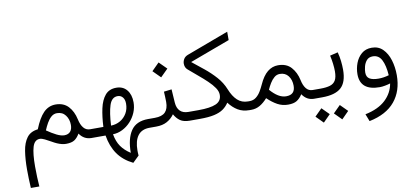

<svg xmlns="http://www.w3.org/2000/svg" viewBox="-84 -970 3428 1588"><g transform="rotate(-10 1629.5 -175.5)"><path d="M380.9 -324.7Q448.7 -324.7 488.3 -282.5Q527.8 -240.2 542.5 -171.9Q552.2 -125.5 573.5 -99.4Q594.7 -73.2 628.4 -73.2H642.6V0H628.4Q564 0 527.3 -54.7Q507.8 -21 483.2 -4.9Q458.5 11.2 411.6 11.2Q378.9 11.2 337.4 -6.8Q319.3 -14.6 294.4 -29.1Q269.5 -43.5 245.1 -55.4Q220.7 -67.4 204.6 -67.4Q159.7 -67.4 143.1 -11.7Q126.5 43.9 126.5 151.4Q126.5 196.8 128.2 239.7Q129.9 282.7 132.8 319.8H61.5Q59.1 278.8 57.9 240.2Q56.6 201.7 56.6 165Q56.6 78.1 67.4 10Q78.1 -58.1 109.4 -99.6Q140.6 -141.1 202.1 -147.9Q237.8 -238.3 280 -281.2Q322.3 -324.2 380.9 -324.7ZM411.1 -61Q444.3 -61.5 461.2 -81.3Q478 -101.1 478 -136.7Q478 -183.6 452.4 -217.8Q426.8 -252 380.9 -252Q353.5 -252 332.5 -233.6Q311.5 -215.3 295.4 -186.8Q279.3 -158.2 266.6 -127.4Q310.1 -97.2 346.7 -79.1Q383.3 -61 411.1 -61Z M932.1 262.2Q850.6 222.2 805.4 157.5Q760.3 92.8 745.1 0H623V-73.2H739.7Q743.7 -158.2 758.5 -226.3Q773.4 -294.4 806.9 -334.2Q840.3 -374 900.4 -374Q956.5 -374 988.8 -334.7Q1021 -295.4 1021 -230.5Q1021 -186 1003.7 -145Q986.3 -104 956.3 -71.5Q926.3 -39.1 887.9 -19.8Q849.6 -0.5 807.6 0.5Q818.8 63.5 847.4 104.2Q876 145 925.8 177.2Q925.8 59.1 970.5 -7.1Q1015.1 -73.2 1115.2 -73.2H1131.8V0H1114.3Q1048.8 0 1016.1 43.2Q983.4 86.4 983.4 168.5Q983.4 177.7 983.9 188.7Q984.4 199.7 985.4 210.4ZM804.2 -72.8Q847.2 -73.7 882.1 -94.2Q917 -114.7 937.5 -149.9Q958 -185.1 958 -230.5Q958 -265.1 941.7 -284.4Q925.3 -303.7 899.4 -303.7Q849.6 -303.7 829.6 -241.7Q809.6 -179.7 804.2 -72.8Z M1467.3 0H1454.1Q1401.4 0 1372.6 -20.3Q1343.8 -40.5 1324.2 -76.2Q1298.8 -40.5 1261.5 -20.3Q1224.1 0 1171.4 0H1112.3V-73.2H1171.4Q1232.4 -73.2 1259.8 -101.3Q1287.1 -129.4 1287.1 -186.5Q1287.1 -208 1285.9 -230.5Q1284.7 -252.9 1283.7 -273.4L1349.1 -281.2L1356.4 -168.9Q1359.4 -123 1384 -98.1Q1408.7 -73.2 1454.6 -73.2H1467.3ZM1219.2 -456.5 1281.7 -519 1344.7 -456.5 1281.7 -394Z M1547.9 -475.6Q1595.7 -437.5 1646.5 -396.5Q1697.3 -355.5 1740 -307.6Q1782.7 -259.8 1806.2 -201.2Q1830.6 -139.6 1866.5 -106.4Q1902.3 -73.2 1954.6 -73.2H1968.8V0H1954.6Q1897.9 0 1857.2 -24.7Q1816.4 -49.3 1783.7 -92.8Q1763.7 -62 1734.4 -41.5Q1705.1 -21 1658.4 -10.5Q1611.8 0 1538.6 0H1447.8V-73.2H1538.1Q1638.2 -73.2 1686 -94.5Q1733.9 -115.7 1733.9 -168Q1733.9 -196.8 1713.4 -227.1Q1692.9 -257.3 1659.4 -289.3Q1626 -321.3 1586.2 -354.2Q1546.4 -387.2 1507.8 -420.9Q1485.4 -439.5 1485.4 -472.7Q1485.4 -492.2 1496.3 -511Q1507.3 -529.8 1531.7 -539.1L1884.8 -670.9V-600.6Z M2106.4 -73.7Q2076.2 -39.1 2042.7 -19.5Q2009.3 0 1969.7 0H1949.2V-73.2H1967.3Q2000 -73.2 2023.2 -91.6Q2046.4 -109.9 2062.5 -137.2Q2078.6 -164.6 2090.3 -190.4Q2121.6 -260.3 2161.4 -292.5Q2201.2 -324.7 2250 -324.7Q2320.8 -324.7 2360.1 -280.8Q2399.4 -236.8 2413.1 -171.9Q2422.4 -125.5 2443.4 -99.4Q2464.4 -73.2 2497.6 -73.2H2511.2V0H2497.1Q2435.5 0 2398.4 -55.2Q2376.5 -21.5 2350.3 -5.4Q2324.2 10.7 2277.3 10.7Q2229.5 10.7 2188.7 -11.5Q2147.9 -33.7 2106.4 -73.7ZM2141.6 -138.2Q2174.3 -100.1 2207.3 -80.1Q2240.2 -60.1 2273.4 -60.1Q2348.6 -60.1 2348.6 -135.3Q2348.6 -185.1 2323.2 -218.3Q2297.9 -251.5 2252.4 -251.5Q2226.1 -251.5 2205.6 -234.1Q2185.1 -216.8 2169.2 -190.7Q2153.3 -164.6 2141.6 -138.2Z M2755.4 -344.2Q2765.6 -307.6 2770 -268.6Q2774.4 -229.5 2774.4 -195.8Q2774.4 -90.3 2724.1 -45.2Q2673.8 0 2564.5 0H2491.7V-73.2H2564.5Q2613.3 -73.2 2644.5 -83Q2675.8 -92.8 2690.7 -118.9Q2705.6 -145 2705.6 -194.3Q2705.6 -222.2 2701.2 -258.3Q2696.8 -294.4 2689 -328.1ZM2636.7 147.9 2696.8 87.9 2756.8 147.9 2696.8 208.5ZM2481.9 147.9 2542 87.9 2602.1 147.9 2542 208.5Z M3137.7 -15.6Q3119.6 -9.8 3094 -4.9Q3068.4 0 3048.3 0Q2884.8 0 2884.8 -137.2Q2884.8 -184.6 2901.6 -229.5Q2918.5 -274.4 2952.6 -303.7Q2986.8 -333 3038.6 -333Q3094.7 -333 3131.3 -296.4Q3168 -259.8 3186 -200.7Q3204.1 -141.6 3204.1 -73.7Q3204.1 58.6 3132.3 145.5Q3060.5 232.4 2916.5 261.7L2892.6 200.2Q3002.4 177.7 3063.5 120.6Q3124.5 63.5 3137.7 -15.6ZM3138.2 -84.5Q3132.8 -167 3108.6 -214.1Q3084.5 -261.2 3034.7 -261.2Q3001 -261.2 2982.7 -239.5Q2964.4 -217.8 2957.5 -189Q2950.7 -160.2 2950.7 -139.6Q2950.7 -101.6 2976.8 -86.4Q3002.9 -71.3 3050.8 -71.3Q3094.2 -71.3 3138.2 -84.5Z"/></g></svg>

Font: Vazir Light WOL-UI
Style: Light-WOL-UI
Weight: 300
Designer: Saber Rastikerdar
Foundry: Saber Rastikerdar
Version: Version 30.1.0